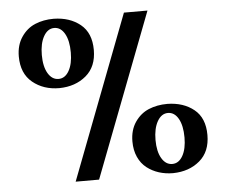

<svg xmlns="http://www.w3.org/2000/svg" viewBox="-49 -717 910 773"><g transform="rotate(-5 406.0 -330.5)"><path d="M320.8 0H226.1L479 -661.1H574.2ZM194.8 -661.1Q259.8 -660.2 302.5 -625.5Q345.2 -590.8 345.2 -522Q345.2 -454.6 302 -418.2Q258.8 -381.8 193.8 -380.9Q129.9 -380.9 85.9 -417Q42 -453.1 42 -522Q42 -567.9 64 -600.3Q85.9 -632.8 119.6 -647Q153.3 -661.1 194.8 -661.1ZM252 -520Q252 -567.9 236.1 -595.9Q220.2 -624 193.8 -624Q167.5 -624 151.1 -595.2Q134.8 -566.4 134.8 -520Q134.8 -473.1 151.1 -445.6Q167.5 -418 193.8 -418Q220.2 -418 236.1 -446Q252 -474.1 252 -520ZM621.1 -279.8Q686 -278.8 728.5 -244.4Q771 -210 771 -141.1Q771 -73.7 728 -37.4Q685.1 -1 620.1 0Q589.8 0 563 -8.5Q536.1 -17.1 514.4 -33.9Q492.7 -50.8 480.2 -78.4Q467.8 -106 467.8 -141.1Q467.8 -187 489.7 -219.2Q511.7 -251.5 545.4 -265.6Q579.1 -279.8 621.1 -279.8ZM678.2 -139.2Q678.2 -187 662.4 -215.1Q646.5 -243.2 620.1 -243.2Q593.8 -243.2 577.4 -214.4Q561 -185.5 561 -139.2Q561 -92.3 577.4 -64.7Q593.8 -37.1 620.1 -37.1Q646.5 -37.1 662.4 -65.2Q678.2 -93.3 678.2 -139.2Z"/></g></svg>

Font: Wesal
Style: Regular
Weight: 300
Designer: Ahmed zaza
Foundry: Ahmed zaza
Version: Version 2.01